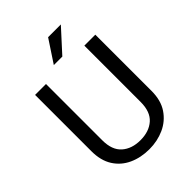

<svg xmlns="http://www.w3.org/2000/svg" viewBox="-256 -1026 1160 1160"><g transform="rotate(-45 324.0 -446.0)"><path d="M489.3 -710.9H583V-230Q583 -149.9 547.4 -96.7Q511.7 -43.5 452.9 -16.8Q394 9.8 325.2 9.8Q252.9 9.8 194.6 -16.8Q136.2 -43.5 102.3 -96.7Q68.4 -149.9 68.4 -230V-710.9H161.6V-230Q161.6 -146.5 206.8 -106.7Q252 -66.9 325.2 -66.9Q399.4 -66.9 444.3 -106.7Q489.3 -146.5 489.3 -230ZM275.9 -758.3 370.6 -901.9H479.5L348.6 -758.3Z"/></g></svg>

Font: Vazirmatn RD UI FD
Style: Regular
Weight: 400
Designer: Saber Rastikerdar
Foundry: Saber Rastikerdar
Version: Version 33.003